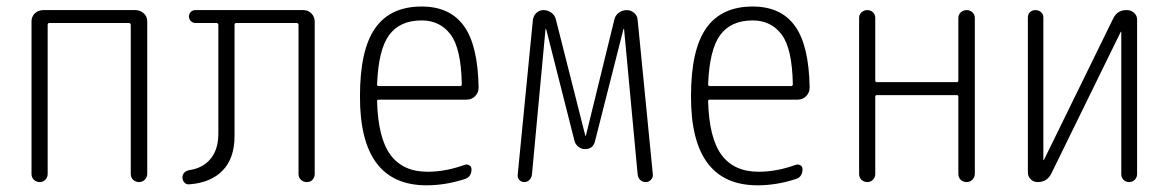

<svg xmlns="http://www.w3.org/2000/svg" viewBox="-20 -550 3540 580"><path d="M75.2 -24.4V-485.4Q75.2 -500 85.4 -509.8Q95.7 -519.5 111.3 -519.5H388.7Q403.3 -519.5 414.1 -509.8Q424.8 -500 424.8 -485.4V-25.4Q424.8 -14.6 417.5 -7.3Q410.2 0 399.9 0Q389.6 0 382.3 -6.8Q375 -13.7 375 -25.4V-474.6Q375 -479.5 370.1 -480.5H128.9Q124 -480.5 124 -474.6V-24.4Q124 -14.6 117.2 -7.3Q110.4 0 100.1 0Q89.8 0 82.5 -6.8Q75.2 -13.7 75.2 -24.4Z M551.8 6.8Q543 7.8 537.1 1.5Q531.2 -4.9 531.2 -13.7Q531.2 -31.2 551.8 -36.1Q592.8 -42 616.2 -70.3Q639.6 -98.6 639.6 -146.5V-474.6Q639.6 -479.5 634.8 -480.5H570.3Q562.5 -480.5 556.6 -486.3Q550.8 -492.2 550.8 -500Q550.8 -507.8 556.2 -513.7Q561.5 -519.5 570.3 -519.5H896.5Q911.1 -519.5 920.9 -509.3Q930.7 -499 930.7 -484.4V-24.4Q930.7 -14.6 924.3 -7.3Q918 0 907.2 0Q896.5 0 889.2 -6.8Q881.8 -13.7 881.8 -24.4V-474.6Q881.8 -479.5 877 -480.5H693.4Q688.5 -480.5 688.5 -474.6V-138.7Q688.5 -72.3 652.8 -35.2Q617.2 2 551.8 6.8Z M1253.9 -488.3Q1187.5 -488.3 1155.3 -443.8Q1123 -399.4 1119.1 -294.9Q1119.1 -290 1124 -290H1370.1Q1375 -290 1375 -295.9Q1373 -404.3 1340.8 -446.3Q1308.6 -488.3 1253.9 -488.3ZM1268.6 9.8Q1066.4 9.8 1067.4 -259.8Q1067.4 -399.4 1113.3 -464.8Q1159.2 -530.3 1253.9 -530.3Q1338.9 -530.3 1381.3 -471.7Q1423.8 -413.1 1425.8 -285.2Q1425.8 -270.5 1415.5 -259.8Q1405.3 -249 1389.6 -249H1124Q1119.1 -249 1119.1 -244.1Q1122.1 -132.8 1159.7 -82Q1197.3 -31.2 1271.5 -31.2Q1326.2 -31.2 1382.8 -51.8Q1390.6 -54.7 1397.5 -50.8Q1404.3 -46.9 1404.3 -39.1Q1404.3 -14.6 1382.8 -8.8Q1325.2 9.8 1268.6 9.8Z M1543.9 -22.5 1589.8 -490.2Q1591.8 -502.9 1600.6 -511.2Q1609.4 -519.5 1622.1 -519.5Q1634.8 -519.5 1645.5 -511.7Q1656.2 -503.9 1659.2 -491.2L1748 -140.6L1749 -139.6L1750 -140.6L1835.9 -491.2Q1838.9 -503.9 1849.6 -511.7Q1860.4 -519.5 1873 -519.5Q1885.7 -519.5 1895.5 -511.2Q1905.3 -502.9 1906.2 -490.2L1952.1 -23.4Q1953.1 -14.6 1946.8 -7.3Q1940.4 0 1930.7 0Q1920.9 0 1914.1 -6.3Q1907.2 -12.7 1906.2 -23.4L1865.2 -461.9L1864.3 -462.9L1863.3 -461.9L1777.3 -123Q1771.5 -99.6 1747.1 -99.6Q1736.3 -99.6 1727.5 -106.4Q1718.8 -113.3 1715.8 -123L1629.9 -461.9L1628.9 -462.9L1627.9 -461.9L1586.9 -22.5Q1585.9 -13.7 1579.6 -6.8Q1573.2 0 1564 0Q1554.7 0 1548.8 -6.3Q1543 -12.7 1543.9 -22.5Z M2253.9 -488.3Q2187.5 -488.3 2155.3 -443.8Q2123 -399.4 2119.1 -294.9Q2119.1 -290 2124 -290H2370.1Q2375 -290 2375 -295.9Q2373 -404.3 2340.8 -446.3Q2308.6 -488.3 2253.9 -488.3ZM2268.6 9.8Q2066.4 9.8 2067.4 -259.8Q2067.4 -399.4 2113.3 -464.8Q2159.2 -530.3 2253.9 -530.3Q2338.9 -530.3 2381.3 -471.7Q2423.8 -413.1 2425.8 -285.2Q2425.8 -270.5 2415.5 -259.8Q2405.3 -249 2389.6 -249H2124Q2119.1 -249 2119.1 -244.1Q2122.1 -132.8 2159.7 -82Q2197.3 -31.2 2271.5 -31.2Q2326.2 -31.2 2382.8 -51.8Q2390.6 -54.7 2397.5 -50.8Q2404.3 -46.9 2404.3 -39.1Q2404.3 -14.6 2382.8 -8.8Q2325.2 9.8 2268.6 9.8Z M2575.2 -24.4V-496.1Q2575.2 -505.9 2582.5 -512.7Q2589.8 -519.5 2600.1 -519.5Q2610.4 -519.5 2617.2 -512.7Q2624 -505.9 2624 -496.1V-306.6Q2624 -301.8 2628.9 -301.8H2870.1Q2875 -301.8 2875 -306.6V-495.1Q2875 -505.9 2882.3 -512.7Q2889.6 -519.5 2899.9 -519.5Q2910.2 -519.5 2917.5 -512.7Q2924.8 -505.9 2924.8 -495.1V-25.4Q2924.8 -14.6 2917.5 -7.3Q2910.2 0 2899.9 0Q2889.6 0 2882.3 -6.8Q2875 -13.7 2875 -25.4V-257.8Q2875 -262.7 2870.1 -262.7H2628.9Q2624 -262.7 2624 -257.8V-24.4Q2624 -14.6 2617.2 -7.3Q2610.4 0 2600.1 0Q2589.8 0 2582.5 -6.8Q2575.2 -13.7 2575.2 -24.4Z M3114.3 0Q3102.5 0 3093.8 -8.3Q3085 -16.6 3085 -29.3V-497.1Q3085 -506.8 3091.3 -513.2Q3097.7 -519.5 3107.9 -519.5Q3118.2 -519.5 3125 -513.2Q3131.8 -506.8 3131.8 -497.1V-67.4Q3131.8 -66.4 3132.8 -66.4Q3133.8 -66.4 3133.8 -67.4L3342.8 -494.1Q3355.5 -520.5 3384.8 -519.5Q3396.5 -519.5 3405.8 -511.2Q3415 -502.9 3415 -491.2V-24.4Q3415 -14.6 3408.2 -7.3Q3401.4 0 3391.1 0Q3380.9 0 3374 -6.8Q3367.2 -13.7 3367.2 -24.4V-453.1Q3367.2 -454.1 3366.2 -454.1Q3365.2 -454.1 3365.2 -453.1L3156.2 -26.4Q3143.6 0 3114.3 0Z"/></svg>

Font: Rounded-L Mgen+ 1mn light
Style: Regular
Weight: 200
Designer: [Source Han Sans]
Ryoko NISHIZUKA  (kana & ideographs); Paul D. Hunt (Latin, Greek & Cyrillic); Wenlong ZHANG  (bopomofo
Version: Version 1.059.20150602